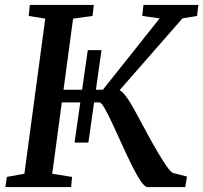

<svg xmlns="http://www.w3.org/2000/svg" viewBox="-20 -763 829 783"><path d="M284 -181.5 338 -558.5H394L340.5 -181.5ZM581.5 0Q570.5 0 553.8 -24.8Q537 -49.5 517.5 -89Q498 -128.5 478 -172.5Q458 -216.5 439.8 -256Q421.5 -295.5 407.2 -320.5Q393 -345.5 385.5 -345.5H216L222.5 -397H399.5L631 -688L560 -698L565 -743H789L783.5 -698L724 -688L429 -351L461.5 -396.5Q469 -396.5 478.8 -387.2Q488.5 -378 499.8 -361.8Q511 -345.5 523 -324.2Q535 -303 548 -278.5Q567 -243 587.2 -206Q607.5 -169 626.5 -137Q645.5 -105 660.5 -83.8Q675.5 -62.5 684.5 -58L742.5 -43L735.5 0ZM2 0 8 -41.5 79.5 -54.5 164.5 -687 97 -698 101.5 -743H362.5L357.5 -698L278 -687L193 -54.5L274 -41.5L270 0Z"/></svg>

Font: Merriweather 20pt Medium
Style: Italic
Weight: 500
Italic angle: -7.8°
Version: Version 2.101